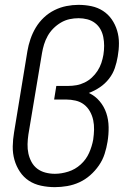

<svg xmlns="http://www.w3.org/2000/svg" viewBox="-20 -763 540 791"><path d="M206 8Q177 8 149 2Q121 -4 99 -18.5Q77 -33 62 -55.5Q47 -78 39.5 -104.5Q32 -131 32.5 -160Q33 -189 38 -218L93 -553Q97 -577 105.5 -602Q114 -627 127.5 -649.5Q141 -672 160.5 -690.5Q180 -709 204 -721Q228 -733 253.5 -738Q279 -743 303 -743Q331 -743 357 -737.5Q383 -732 404.5 -718Q426 -704 440.5 -683Q455 -662 462.5 -637Q470 -612 470 -585Q470 -558 465 -530Q461 -506 453 -482.5Q445 -459 429 -438.5Q413 -418 391.5 -403.5Q370 -389 346 -380Q372 -368 390.5 -346Q409 -324 418 -297Q427 -270 427.5 -239.5Q428 -209 423 -179Q419 -154 411 -129Q403 -104 387.5 -81.5Q372 -59 351.5 -41Q331 -23 307 -12Q283 -1 257 3.5Q231 8 206 8ZM206 -47Q233 -47 261.5 -56Q290 -65 312.5 -85.5Q335 -106 347 -133Q359 -160 364 -188Q367 -209 367.5 -229Q368 -249 364 -268Q360 -287 350.5 -304Q341 -321 326 -332.5Q311 -344 291.5 -348.5Q272 -353 252 -353H203L212 -409H261Q278 -409 295 -412Q312 -415 328.5 -423Q345 -431 358.5 -443.5Q372 -456 382 -471.5Q392 -487 397.5 -503.5Q403 -520 406 -537Q409 -556 409 -574.5Q409 -593 405.5 -610.5Q402 -628 393.5 -643Q385 -658 371 -668.5Q357 -679 339.5 -683.5Q322 -688 304 -688Q285 -688 266.5 -684Q248 -680 231 -670Q214 -660 200 -646Q186 -632 176.5 -615Q167 -598 161.5 -580Q156 -562 153 -544L97 -209Q94 -189 93.5 -169Q93 -149 97 -130.5Q101 -112 110 -95.5Q119 -79 133.5 -68Q148 -57 167 -52Q186 -47 206 -47Z"/></svg>

Font: Iosevka Light Oblique
Style: Regular
Weight: 300
Italic angle: -9°
Monospace: yes
Designer: Belleve Invis
Foundry: Belleve Invis
Version: Version 32.5.0; ttfautohint (v1.8.4)